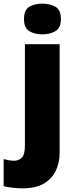

<svg xmlns="http://www.w3.org/2000/svg" viewBox="-71 -796 415 1056"><path d="M61 -691Q61 -742 90.5 -759Q120 -776 162 -776Q203 -776 233.5 -759Q264 -742 264 -691Q264 -642 233.5 -624.5Q203 -607 162 -607Q120 -607 90.5 -624.5Q61 -642 61 -691ZM52 240Q29 240 -1 236.5Q-31 233 -51 228V79Q-35 83 -21.5 85.5Q-8 88 8 88Q31 88 48.5 71.5Q66 55 66 5V-553H257V45Q257 95 237.5 139.5Q218 184 173 212Q128 240 52 240Z"/></svg>

Font: Noto Sans Gurmukhi UI Black
Style: Regular
Weight: 900
Designer: Jelle Bosma - Monotype Design Team
Foundry: Monotype Imaging Inc.
Version: Version 2.004; ttfautohint (v1.8.4.7-5d5b)